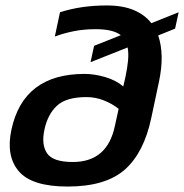

<svg xmlns="http://www.w3.org/2000/svg" viewBox="-20 -674 675 704"><path d="M228 10Q97 10 49 -46Q1 -102 22 -199Q66 -403 290 -403Q326 -403 365.5 -391.5Q405 -380 432 -357L440 -392Q447 -425 449.5 -452Q452 -479 448 -500L312 -446L325 -506L423 -545Q395 -567 331 -567Q289 -567 252.5 -560Q216 -553 181 -540L200 -629Q277 -654 371 -654Q430 -654 470.5 -637Q511 -620 535 -589L635 -629L622 -569L560 -544Q584 -474 563 -375L535 -243Q508 -114 437.5 -52Q367 10 228 10ZM247 -80Q373 -80 401 -211L415 -275Q391 -294 360.5 -306Q330 -318 297 -318Q223 -318 189 -286.5Q155 -255 143 -199Q131 -144 152.5 -112Q174 -80 247 -80Z"/></svg>

Font: Kanit Medium
Style: Italic
Weight: 500
Italic angle: -12°
Designer: Katatrad Team
Foundry: CadsonDemak
Version: Version 2.000; ttfautohint (v1.8.3)